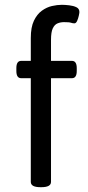

<svg xmlns="http://www.w3.org/2000/svg" viewBox="-20 -776 365 798"><path d="M237 -756Q250 -756 267.5 -754Q285 -752 297.5 -746Q310 -740 310 -726Q310 -722 307.5 -710.5Q305 -699 300.5 -689Q296 -679 289 -679Q282 -679 275 -681.5Q268 -684 246 -684Q232 -684 219.5 -679Q207 -674 199.5 -658.5Q192 -643 192 -610V-523H279Q299 -523 299 -493V-481Q299 -451 279 -451H192V-20Q192 2 152 2H148Q108 2 108 -20V-451H68Q48 -451 48 -481V-493Q48 -523 68 -523H108V-618Q108 -663 121 -690Q134 -717 154 -731.5Q174 -746 196 -751Q218 -756 237 -756Z"/></svg>

Font: Asap VF Beta
Style: Regular
Weight: 400
Designer: Pablo Cosgaya
Foundry: Pablo Cosgaya
Version: Version 1.007